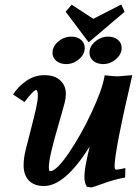

<svg xmlns="http://www.w3.org/2000/svg" viewBox="-20 -825 623 854"><path d="M374.5 -636.7 272 -772.9 298.8 -804.2 395 -741.2Q458 -772.9 519.5 -805.2L534.2 -772.5ZM175.8 2.4Q131.8 2.4 108.4 -22.2Q85 -46.9 85 -89.8Q85 -121.1 94.2 -158.7Q100.1 -183.1 116 -243.9Q131.8 -304.7 140.1 -341.8Q148.4 -378.9 148.4 -397.9Q148.4 -424.8 141.1 -424.8Q129.4 -424.8 88.9 -371.1L38.1 -404.8Q60.5 -439.9 97.2 -465.3Q133.8 -490.7 177.2 -490.7Q224.6 -490.7 248.8 -466.8Q272.9 -442.9 272.9 -409.2Q272.9 -390.6 268.6 -372.1Q262.2 -346.7 241.5 -275.4Q220.7 -204.1 209 -155Q197.3 -106 197.3 -80.6Q197.3 -63.5 202.6 -63.5Q230.5 -63.5 284.7 -142.6Q338.9 -221.7 386 -322Q433.1 -422.4 444.3 -482.4Q445.3 -487.3 445.8 -490.2Q487.3 -485.4 503.9 -485.4L568.4 -490.7Q489.7 -152.3 489.7 -86.9Q489.7 -70.3 496.6 -70.3Q507.3 -70.3 537.6 -77.6L536.6 -35.6Q505.4 -29.8 480 -22.2Q454.6 -14.6 429.4 -5.4Q404.3 3.9 387.7 8.8L366.7 5.9Q355.5 -9.8 355.5 -37.6Q355.5 -65.9 364.3 -107.4Q371.1 -141.1 378.9 -172.9Q268.6 2.4 175.8 2.4ZM296.4 -662.1Q323.7 -662.1 340.3 -647.9Q356.9 -633.8 356.9 -611.8Q356.9 -583.5 331.5 -561.8Q306.2 -540 274.4 -540Q247.6 -540 230.5 -554.2Q213.4 -568.4 213.4 -590.3Q213.4 -618.7 239.3 -640.4Q265.1 -662.1 296.4 -662.1ZM460.9 -662.1Q487.8 -662.1 504.4 -647.9Q521 -633.8 521 -611.8Q521 -583.5 495.6 -561.8Q470.2 -540 439 -540Q412.1 -540 395 -554.2Q377.9 -568.4 377.9 -590.3Q377.9 -618.7 403.6 -640.4Q429.2 -662.1 460.9 -662.1Z"/></svg>

Font: Flanker
Style: Bold Italic
Weight: 700
Italic angle: -12°
Designer: Flanker
Version: Version 2.000